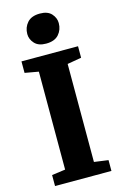

<svg xmlns="http://www.w3.org/2000/svg" viewBox="-144 -1044 705 1105"><g transform="rotate(-15 208.0 -491.0)"><path d="M120.5 -76.5V-660L39 -674.5V-743H376V-674.5L292 -660V-76L376 -64.5V0H40V-65.5ZM202.5 -805Q157.5 -805 134.8 -830Q112 -855 112 -886Q112 -925.5 136.8 -953.5Q161.5 -981.5 212 -981.5H213Q258.5 -981.5 281 -956.5Q303.5 -931.5 303.5 -900.5Q303.5 -861 278.8 -833Q254 -805 203.5 -805Z"/></g></svg>

Font: Merriweather 20pt Black
Style: Regular
Weight: 900
Version: Version 2.100